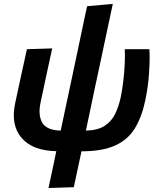

<svg xmlns="http://www.w3.org/2000/svg" viewBox="-20 -744 792 960"><path d="M222.5 196Q232.5 150 241.8 106Q251 62 261.5 12Q142 9.5 87.5 -55Q33 -119.5 55.5 -226.5Q60 -248 64.2 -266.8Q68.5 -285.5 72 -303.5Q84.5 -360.5 94.2 -405.2Q104 -450 114.5 -498L241 -502Q223 -419.5 208 -350Q193 -280.5 183 -232Q169.5 -169.5 190.8 -131.2Q212 -93 283.5 -91L359.5 -448.5Q373 -512.5 382.5 -558Q392 -603.5 399.8 -640Q407.5 -676.5 415.5 -713L544 -724.5Q528 -650 513.8 -582.8Q499.5 -515.5 484.8 -446Q470 -376.5 452.5 -295.5L409.5 -91Q469 -92.5 503.5 -115Q538 -137.5 556 -175Q574 -212.5 584 -259.5Q591 -294 596.2 -336.8Q601.5 -379.5 603.5 -421.8Q605.5 -464 604 -498H727Q730 -445 725 -375.2Q720 -305.5 706 -240Q688.5 -158 654 -101.8Q619.5 -45.5 555.8 -16.5Q492 12.5 387.5 12.5Q377.5 59 368.2 102.2Q359 145.5 349 192Z"/></svg>

Font: Commissioner SemiBold
Style: Italic
Weight: 600
Italic angle: -12°
Designer: Kostas Bartsokas
Foundry: Kostas Bartsokas
Version: Version 1.000; ttfautohint (v1.8.3)